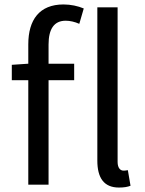

<svg xmlns="http://www.w3.org/2000/svg" viewBox="-20 -829 650 862"><path d="M107 -543 33 -538V-469H107V0H198V-469H313V-543H198V-629C198 -699 223 -736 275 -736C294 -736 316 -731 336 -722L356 -791C330 -802 298 -809 265 -809C157 -809 107 -740 107 -630ZM554 -65C544 -63 539 -63 534 -63C521 -63 508 -74 508 -102V-796H417V-108C417 -31 446 13 514 13C538 13 553 10 566 5Z"/></svg>

Font: Noto Sans CJK TC Regular
Style: Regular
Weight: 400
Designer: Ryoko NISHIZUKA (kana & ideographs); Paul D. Hunt (Latin, Greek & Cyrillic); Wenlong ZHANG (bopomofo); Sandoll Communica
Foundry: Adobe Systems Incorporated
Version: Version 1.001;PS 1.001;hotconv 1.0.78;makeotf.lib2.5.61930